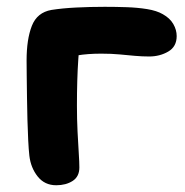

<svg xmlns="http://www.w3.org/2000/svg" viewBox="-20 -539 548 569"><path d="M146.6 10Q112.4 10 91.8 -15.8Q71.2 -41.6 67 -77.6Q65 -95.2 63.6 -123Q62.2 -150.8 61.3 -184.2Q60.4 -217.6 60 -250.7Q59.6 -283.8 59.2 -312.4Q58.8 -341 58.8 -360Q58.8 -422.6 74.4 -462.4Q90 -502.2 132.6 -509.6Q164.4 -514.6 205.7 -516.7Q247 -518.8 290.4 -518.8Q322.6 -518.8 355.2 -517.7Q387.8 -516.6 416.1 -512Q444.4 -507.4 462.4 -497Q483.6 -485.2 493.6 -467.8Q503.6 -450.4 503.6 -432Q503.6 -400.8 478.6 -386.2Q453.6 -371.6 422 -371.6Q401 -371.6 379.9 -373.5Q358.8 -375.4 334.8 -377.7Q310.8 -380 280.2 -380Q240.4 -380 209.5 -374.9Q178.6 -369.8 143.2 -361.8L216.4 -420Q214.2 -394.8 212.1 -364.3Q210 -333.8 209 -299.3Q208 -264.8 208 -226Q208 -185.2 209.8 -149.2Q211.6 -113.2 213.4 -85.5Q215.2 -57.8 215.2 -42.8Q215.2 -15.6 195.3 -2.8Q175.4 10 146.6 10Z"/></svg>

Font: Shantell Sans Light
Style: Regular
Weight: 300
Designer: Stephen Nixon, Anya Danilova, Shantell Martin
Foundry: Arrow Type
Version: Version 1.011;[c5ecc13dd]